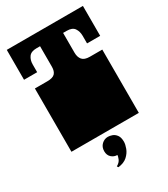

<svg xmlns="http://www.w3.org/2000/svg" viewBox="-224 -819 1000 1140"><g transform="rotate(-30 276.0 -248.5)"><path d="M45 0V-135Q45 -152 45 -156.5Q45 -161 45 -163Q45 -165 45 -171V-172Q45 -179 45 -180.5Q45 -182 45 -187.5Q45 -193 45 -209V-260Q45 -277 45 -281.5Q45 -286 45 -288Q45 -290 45 -296V-297Q45 -304 45 -305.5Q45 -307 45 -312.5Q45 -318 45 -334V-434H130Q168 -434 182.5 -449.5Q197 -465 197 -495V-636H172Q135 -636 120 -615Q105 -594 105 -564V-511H15V-716H537V-511H447V-563Q447 -593 432.5 -614.5Q418 -636 380 -636H355V-500Q355 -470 370 -452Q385 -434 422 -434H507V-334Q507 -318 507 -312.5Q507 -307 507 -305.5Q507 -304 507 -297V-296Q507 -290 507 -288Q507 -286 507 -281.5Q507 -277 507 -260V-209Q507 -193 507 -187.5Q507 -182 507 -180.5Q507 -179 507 -172V-171Q507 -165 507 -163Q507 -161 507 -156.5Q507 -152 507 -135V0ZM241 219 235 210Q258 197 265 179Q272 161 272 153Q249 153 232 137.5Q215 122 215 95Q215 66 233.5 48.5Q252 31 276 31Q289 31 305 36.5Q321 42 333 58Q345 74 345 104Q345 122 335.5 147.5Q326 173 303.5 193.5Q281 214 241 219Z"/></g></svg>

Font: Danfo
Style: Regular
Weight: 400
Designer: Seyi Olusanya, David Udoh, Eyiyemi Adegbite, Mirko Velimirović
Version: Version 1.000